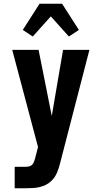

<svg xmlns="http://www.w3.org/2000/svg" viewBox="-20 -785 540 1020"><path d="M58 215V101H118Q127 101 136.5 98.5Q146 96 152 89Q158 82 161 73Q164 64 167 55V54L182 -4L45 -520H185L255 -169L315 -520H455L299 83Q293 108 282.5 133Q272 158 253 176Q240 189 223.5 197Q207 205 189.5 209Q172 213 154 214Q136 215 118 215ZM154 -591 101 -626 190 -765H310L399 -626L346 -591L250 -698Z"/></svg>

Font: Iosevka SS18 Heavy
Style: Regular
Weight: 900
Monospace: yes
Designer: Belleve Invis
Foundry: Belleve Invis
Version: Version 25.1.1; ttfautohint (v1.8.4)